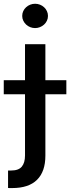

<svg xmlns="http://www.w3.org/2000/svg" viewBox="-59 -776 366 1001"><path d="M-39.4 -358H71.4V-545.5H177.6V-358H286.9V-284.4H177.6V35.5Q177.6 118.3 134.1 161.4Q90.6 204.5 4.6 204.5Q-1.1 204.5 -6.2 204.5Q-11.4 204.5 -17 204.2V112.9H0Q38 112.9 54.7 92.7Q71.4 72.4 71.4 34.8V-284.4H-39.4ZM56.8 -692.8Q56.8 -706.7 62.3 -718.2Q67.8 -729.8 77.1 -738.3Q86.3 -746.8 98.5 -751.6Q110.8 -756.4 123.9 -756.4Q137.4 -756.4 149.5 -751.6Q161.6 -746.8 170.8 -738.3Q180 -729.8 185.5 -718.2Q191.1 -706.7 191.1 -692.8Q191.1 -679.3 185.5 -667.8Q180 -656.2 170.6 -647.7Q161.2 -639.2 149.1 -634.4Q137.1 -629.6 123.9 -629.6Q110.8 -629.6 98.7 -634.4Q86.6 -639.2 77.4 -647.7Q68.2 -656.2 62.5 -667.8Q56.8 -679.3 56.8 -692.8Z"/></svg>

Font: Inter P Medium
Style: Regular
Weight: 500
Designer: Rasmus Andersson
Foundry: rsms
Version: Version 3.018;git-588b23468